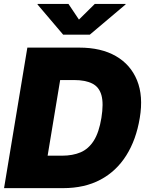

<svg xmlns="http://www.w3.org/2000/svg" viewBox="-20 -974 761 994"><path d="M306.6 0H82.5L110.4 -168H301.3Q356.4 -168 397.5 -185.5Q438.5 -203.1 465.6 -245.8Q492.7 -288.6 504.9 -363.3Q517.1 -438.5 505.1 -481.2Q493.2 -523.9 457.3 -541.7Q421.4 -559.6 363.8 -559.6H172.4L200.2 -727.5H391.1Q503.4 -727.5 579.8 -683.6Q656.2 -639.6 689.5 -558.1Q722.7 -476.6 703.6 -363.3Q685.1 -250.5 633.5 -168.9Q582 -87.4 500 -43.7Q418 0 306.6 0ZM319.3 -727.5 198.7 0H1L121.6 -727.5ZM334.5 -953.6 388.7 -872.6 470.7 -953.6H630.4L629.9 -950.7L444.8 -794.4H307.1L174.3 -950.7L174.8 -953.6Z"/></svg>

Font: Inter 16pt Black
Style: Italic
Weight: 900
Italic angle: -9.3988°
Version: Version 4.001;git-66647c0bb